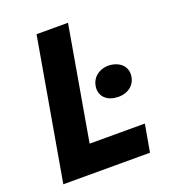

<svg xmlns="http://www.w3.org/2000/svg" viewBox="-129 -798 802 895"><g transform="rotate(-20 272.0 -350.0)"><path d="M412 -295C462 -294 501 -324 503 -373C505 -415 472 -446 419 -448C369 -448 331 -416 329 -367C328 -325 360 -296 412 -295ZM32 0H462L486 -136H212L310 -700H154Z"/></g></svg>

Font: Fixel Display
Style: Bold Italic
Weight: 700
Italic angle: -10°
Designer: AlfaBravo + MacPaw
Foundry: Kyrylo Tkachov, Marchela Mozhyna, Serhii Makarenko, Maria Weinstein, Zakhar Kryvoshyya
Version: Version 1.210;Glyphs 3.2 (3217)